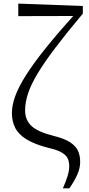

<svg xmlns="http://www.w3.org/2000/svg" viewBox="-20 -828 495 1071"><path d="M330.6 222.7Q347.8 184.3 357 154.3Q366.2 124.2 366.2 98.6Q366.2 76.6 358.6 57.9Q351 39.3 326.1 23.8Q301.2 8.3 248.6 -3.5Q172.7 -23.2 128.3 -50.5Q83.8 -77.8 65.1 -114.3Q46.4 -150.8 46.4 -197.1Q46.4 -240.2 64.8 -291.5Q83.3 -342.9 124.9 -408.5Q166.5 -474.2 235.7 -560.4Q304.9 -646.5 406.5 -759.3L395.6 -725.2V-738.8L82 -738V-807.9L442 -794.5V-752.1Q351.1 -643.6 289.5 -562.3Q227.8 -481 190.6 -419.2Q153.4 -357.5 136.8 -307.6Q120.1 -257.8 120.1 -212.4Q120.1 -158.2 155.8 -125.1Q191.4 -92 279.7 -69.9Q340.5 -54.9 372.3 -33.6Q404.1 -12.2 415.7 14.7Q427.2 41.6 427.2 74.4Q427.2 109.7 411.9 144.6Q396.5 179.4 367.1 222.7Z"/></svg>

Font: Source Han Serif JP VF
Style: Regular
Weight: 250
Designer: Ryoko NISHIZUKA 西塚涼子 (kana & ideographs); Frank Grießhammer (Latin, Greek & Cyrillic); Wenlong ZHANG 张文龙 (bopomofo); San
Foundry: Adobe
Version: Version 2.001;hotconv 1.1.0;makeotfexe 2.6.0